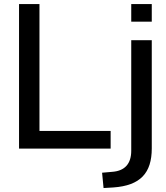

<svg xmlns="http://www.w3.org/2000/svg" viewBox="-20 -739 826 955"><path d="M530.3 0V-87.9H176.3V-718.8H74.7V0ZM734.9 -631.3V-718.8H632.8V-631.3ZM543.5 193.4C678.2 184.1 734.9 121.6 734.9 -1V-539.1H632.8V10.7C632.8 75.2 601.1 111.3 537.6 115.7L487.8 120.1L495.1 196.3Z"/></svg>

Font: Winston
Style: Regular
Weight: 400
Designer: Vernon Adams, Kim Jin-seong, David Berlow, Cristiano Sobral
Foundry: The Winston Project Authors
Version: Version 3.004